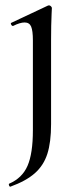

<svg xmlns="http://www.w3.org/2000/svg" viewBox="-20 -416 299 718"><path d="M173 -365Q171 -323 171 -267V48Q171 116 157 159.5Q143 203 110 232Q77 261 19 282Q16 283 14 278Q12 273 14 271Q63 250 83 204Q103 158 103 71V-265Q103 -301 96.5 -316.5Q90 -332 72 -332Q55 -332 29 -319H28Q24 -319 21.5 -324.5Q19 -330 23 -331L159 -395L163 -396Q167 -396 170.5 -392.5Q174 -389 174 -386Q174 -375 173 -365Z"/></svg>

Font: Cormorant Infant Medium
Style: Regular
Weight: 500
Designer: Christian Thalmann (Catharsis Fonts)
Version: Version 3.000